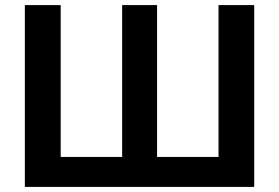

<svg xmlns="http://www.w3.org/2000/svg" viewBox="-20 -733 1094 753"><path d="M77.5 0V-713H218V-117.5H459V-713H596V-117.5H837V-713H977V0Z"/></svg>

Font: Heraclito SemiBold
Style: Regular
Weight: 600
Designer: Kostas Bartsokas (font) & Cristiano Sobral (main changes)
Foundry: Kostas Bartsokas (font) & Cristiano Sobral (main changes)
Version: Version 1.00;July 8, 2020;FontCreator 13.0.0.2655 64-bit